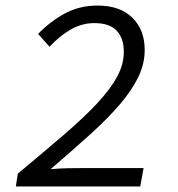

<svg xmlns="http://www.w3.org/2000/svg" viewBox="-20 -670 640 690"><path d="M37 0 44 -46Q139 -125 210.5 -186.5Q282 -248 329.5 -299Q377 -350 401 -394.5Q425 -439 425 -484Q425 -532 399.5 -559.5Q374 -587 319 -587Q274 -587 233.5 -563.5Q193 -540 158 -502L117 -548Q159 -592 212 -621Q265 -650 331 -650Q411 -650 455.5 -606.5Q500 -563 500 -491Q500 -440 476.5 -392Q453 -344 409.5 -293.5Q366 -243 303.5 -186.5Q241 -130 162 -62Q197 -65 224.5 -65.5Q252 -66 282 -66H496L484 0Z"/></svg>

Font: Source Code Pro
Style: Italic
Weight: 400
Italic angle: -11°
Monospace: yes
Designer: Paul D. Hunt, Teo Tuominen
Foundry: Adobe Systems Incorporated
Version: Version 1.050;PS 1.000;hotconv 16.6.51;makeotf.lib2.5.65220